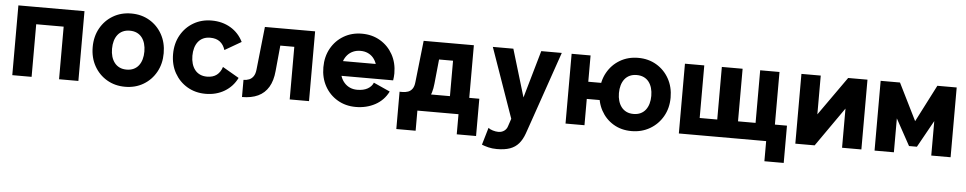

<svg xmlns="http://www.w3.org/2000/svg" viewBox="-41 -843 7006 1392"><g transform="rotate(5 3462.0 -147.0)"><path d="M47.9 -507.8V0H188.5V-382.8H388.3V0H528.9V-507.8H430.4H146.4Z M751.5 -253.9Q751.5 -285.1 758.9 -311Q766.4 -336.9 781.2 -355.9Q796 -374.9 818.1 -385.2Q840.2 -395.5 869.2 -395.5Q898.2 -395.5 920.4 -385.2Q942.5 -374.9 957.3 -355.9Q972.1 -336.9 979.5 -311Q987 -285.1 987 -253.9Q987 -222.9 979.5 -196.9Q972.1 -170.9 957.3 -151.9Q942.5 -132.9 920.4 -122.6Q898.2 -112.3 869.2 -112.3Q840.2 -112.3 818.1 -122.9Q796 -133.5 781.2 -152.8Q766.4 -172.1 758.9 -197.8Q751.5 -223.5 751.5 -253.9ZM610.8 -253.9Q610.8 -176.6 644.5 -116.4Q678.2 -56.2 736.6 -21.8Q795 12.7 869.2 12.7Q943.7 12.7 1002 -21.8Q1060.3 -56.2 1093.9 -116.4Q1127.6 -176.6 1127.6 -253.9Q1127.6 -331.2 1093.9 -391.4Q1060.3 -451.6 1002 -486Q943.7 -520.5 869.2 -520.5Q795 -520.5 736.6 -486Q678.2 -451.6 644.5 -391.4Q610.8 -331.2 610.8 -253.9Z M1336.4 -253.9Q1336.4 -285.1 1343.9 -311Q1351.4 -336.9 1366.2 -355.9Q1381 -374.9 1403.1 -385.2Q1425.2 -395.5 1454.2 -395.5Q1497.8 -395.5 1524.8 -374.8Q1551.9 -354 1563.8 -315.4L1683.6 -384.8Q1652.1 -449 1592 -484.8Q1531.9 -520.5 1454.2 -520.5Q1380 -520.5 1321.6 -486Q1263.2 -451.6 1229.5 -391.4Q1195.8 -331.2 1195.8 -253.9Q1195.8 -176.6 1229.6 -116.4Q1263.5 -56.2 1322 -21.8Q1380.6 12.7 1454.8 12.7Q1532.5 12.7 1592.6 -23.1Q1652.7 -59 1684.2 -123L1564.4 -192.4Q1552.4 -154.1 1525.4 -133.2Q1498.3 -112.3 1454.8 -112.3Q1425.8 -112.3 1403.7 -122.6Q1381.5 -132.9 1366.6 -151.9Q1351.7 -170.9 1344 -196.9Q1336.4 -222.9 1336.4 -253.9Z M2207.4 -507.8H1842L1808.5 -196.7Q1805.5 -164.4 1793 -145.9Q1780.5 -127.5 1761.7 -119.8Q1743 -112.1 1720.7 -112.1V12.7Q1788.8 12.7 1837 -9.9Q1885.2 -32.5 1913 -79Q1940.8 -125.4 1947.1 -196.7L1965 -382.8H2066.8V0H2207.4Z M2340.9 -310.5V-203.1H2661.6L2763.8 -310.5ZM2664.3 -174.2Q2653.2 -146.2 2623.5 -129.2Q2593.8 -112.3 2547.9 -112.3Q2518.7 -112.3 2494.9 -122.9Q2471.2 -133.5 2454.1 -152.8Q2436.9 -172.1 2427.7 -197.8Q2418.5 -223.5 2418.5 -253.9Q2418.5 -285.1 2427.7 -311Q2436.9 -336.9 2454.1 -355.9Q2471.2 -374.9 2495.1 -385.2Q2518.9 -395.5 2547.9 -395.5Q2577 -395.5 2600.4 -385.2Q2623.8 -374.9 2640.4 -355.9Q2656.9 -336.9 2665.7 -311Q2674.5 -285.1 2674.5 -253.9Q2674.5 -240.1 2670 -227.4Q2665.4 -214.6 2661.6 -203.1H2801.9Q2803.7 -215.5 2805 -228.2Q2806.3 -240.9 2806.3 -253.9Q2806.3 -331.2 2772.7 -391.4Q2739 -451.6 2680.7 -486Q2622.4 -520.5 2547.9 -520.5Q2473.7 -520.5 2415.3 -486Q2356.9 -451.6 2323.2 -391.4Q2289.6 -331.2 2289.6 -253.9Q2289.6 -176.6 2323.1 -116.4Q2356.6 -56.2 2415.2 -21.8Q2473.7 12.7 2547.9 12.7Q2626 12.7 2688.9 -21.2Q2751.8 -55.2 2784.1 -120.1Z M3251.4 -124.8V0H3295.3V146.5H3435.9V-124.8ZM2855.5 146.5H2996.1V-125H2855.5ZM2957.3 -125V0H3237.7V-125ZM3362.7 -507.8H2997.3L2963.8 -205.5Q2960.7 -173.1 2948.2 -155.7Q2935.7 -138.3 2917 -131.6Q2898.2 -125 2876 -125V0Q2944 0 2991.9 -21.6Q3039.8 -43.3 3067.7 -88.8Q3095.5 -134.4 3102.3 -205.5L3120.3 -382.8H3222.1V0H3362.7Z M3793.9 96.1 3827.3 0 4002.6 -507.8H3853.2L3754 -162.1L3650.1 -507.8H3500.7L3679.2 0L3661.4 53.1Q3655.1 75.9 3637 89.2Q3618.8 102.5 3594.3 102.5Q3574.9 102.5 3553.3 95.9Q3531.7 89.4 3520.8 79.6L3483.9 205.2Q3502.8 213 3531.2 220.3Q3559.5 227.5 3594.3 227.5Q3650.8 227.5 3689.1 213.8Q3727.4 200 3752.5 170.9Q3777.6 141.9 3793.9 96.1Z M4440.6 -253.9Q4440.6 -285.1 4448.1 -311Q4455.6 -336.9 4470.4 -355.9Q4485.2 -374.9 4507.3 -385.2Q4529.4 -395.5 4558.4 -395.5Q4587.4 -395.5 4609.5 -385.2Q4631.6 -374.9 4646.4 -355.9Q4661.2 -336.9 4668.7 -311Q4676.2 -285 4676.2 -253.8Q4676.2 -222.9 4668.7 -196.9Q4661.2 -170.9 4646.4 -151.9Q4631.6 -132.9 4609.5 -122.6Q4587.4 -112.3 4558.4 -112.3Q4529.4 -112.3 4507.3 -122.9Q4485.2 -133.5 4470.4 -152.8Q4455.6 -172.1 4448.1 -197.8Q4440.6 -223.5 4440.6 -253.9ZM4300 -253.9Q4300 -176.6 4332.7 -116.4Q4365.4 -56.2 4422.8 -21.8Q4480.1 12.7 4554.5 12.7Q4628.9 12.7 4688.2 -21.8Q4747.5 -56.2 4782.1 -116.4Q4816.8 -176.6 4816.8 -253.9Q4816.8 -331.2 4783.1 -391.4Q4749.4 -451.6 4691.1 -486Q4632.8 -520.5 4558.4 -520.5Q4484.2 -520.5 4425.8 -486Q4367.4 -451.6 4333.7 -391.4Q4300 -331.2 4300 -253.9ZM4074.2 -507.8V0H4212.1V-507.8ZM4212.1 -316.4V-191.4H4317.2V-316.4Z M5490.3 -124.8V0H5534.3V146.5H5674.9V-124.8ZM5039.6 -507.8H4898.9V0H4997.4H5167.4V-125H5039.6ZM5446.4 -507.8V-125H5318.6V-507.8H5167.4V0H5318.6H5488.6H5587V-507.8Z M6086.7 -507.8H6227.3V0H6086.7V-285.2L5887.2 0H5746.6V-507.8H5887.2V-225.6Z M6597.7 -238.3 6735.9 -507.8 6834.6 -428.2 6626.6 -54.7H6569.3L6364.3 -428.2L6463.9 -507.8ZM6876.6 -507.8V0H6735.9V-507.8ZM6323.2 -507.8H6463.9V0H6323.2Z"/></g></svg>

Font: Giphurs SC
Style: Regular
Weight: 400
Version: Version 0.920